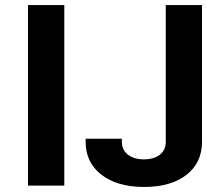

<svg xmlns="http://www.w3.org/2000/svg" viewBox="-20 -729 813 754"><path d="M546 5.2Q651.3 5.2 712.3 -42.4Q773.3 -90.1 773.3 -172V-709.1H631V-172Q631 -139.3 607.5 -121.3Q584 -103.2 545.3 -103.2Q506.5 -103.2 482.5 -121.5Q458.6 -139.8 458.6 -172V-184.2H316.3V-172Q316.3 -90.8 378.4 -42.8Q440.5 5.2 546 5.2ZM232.5 0V-709.1H89.9V0Z"/></svg>

Font: Estedad VF
Style: Regular
Weight: 100
Designer: Amin Abedi
Version: Version 7.3